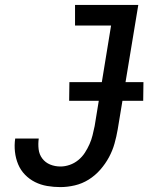

<svg xmlns="http://www.w3.org/2000/svg" viewBox="-20 -755 640 783"><path d="M226 8Q199 8 172.5 3.5Q146 -1 123 -12.5Q100 -24 82 -42.5Q64 -61 54 -85Q44 -109 41 -136Q38 -163 42 -190H138Q135 -168 137.5 -146.5Q140 -125 152.5 -108.5Q165 -92 184.5 -84Q204 -76 227 -76Q245 -76 264 -82.5Q283 -89 299 -102Q315 -115 326 -132Q337 -149 345 -167Q353 -185 357.5 -203.5Q362 -222 366 -241L433 -651H286V-735H544L460 -227Q455 -198 447 -169.5Q439 -141 424.5 -114Q410 -87 389 -63Q368 -39 341.5 -22.5Q315 -6 285 1Q255 8 226 8ZM262 -344 263 -420H565L564 -344Z"/></svg>

Font: Iosevka Etoile Medium
Style: Italic
Weight: 500
Italic angle: -9°
Designer: Belleve Invis
Foundry: Belleve Invis
Version: Version 22.1.2; ttfautohint (v1.8.4)